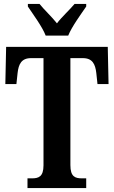

<svg xmlns="http://www.w3.org/2000/svg" viewBox="-20 -951 576 971"><path d="M211 -771H325C343 -816 390 -880 416 -918V-931H357C334 -903 292 -865 268 -833C243 -865 202 -903 180 -931H121V-918C146 -880 194 -816 211 -771ZM119 0H416V-49H395C360 -49 336 -57 336 -116V-657H399C448 -657 462 -626 467 -582L473 -526H529L525 -714H11L7 -526H63L69 -582C74 -626 88 -657 137 -657H200V-115C200 -57 175 -49 141 -49H119Z"/></svg>

Font: Noto Serif Bengali ExtraCondensed
Style: Regular
Weight: 400
Width: 2
Designer: Juan Bruce, Universal Thirst, Indian Type Foundry and the Monotype Design Team.
Foundry: Monotype Imaging Inc.
Version: Version 2.003